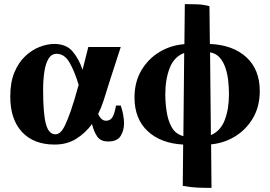

<svg xmlns="http://www.w3.org/2000/svg" viewBox="-20 -689 1315 935"><path d="M507 0Q470 0 453.5 -24Q437 -48 428 -85Q396 -41 351 -13Q306 15 246 15Q144 15 87 -46.5Q30 -108 30 -219Q30 -289 50.5 -337.5Q71 -386 104 -416.5Q137 -447 174 -461Q211 -475 244 -475Q303 -475 334 -438Q365 -401 382 -349Q395 -399 410 -460H568Q538 -369 515.5 -298Q493 -227 485 -201Q474 -166 458 -134Q473 -101 496 -101Q516 -101 526.5 -116.5Q537 -132 545 -175H568Q576 -152 580 -129Q584 -106 584 -88Q584 -54 567.5 -27Q551 0 507 0ZM190 -250Q190 -136 203.5 -85.5Q217 -35 250 -35Q261 -35 272.5 -44Q284 -53 296.5 -78.5Q309 -104 325.5 -151.5Q342 -199 363 -276Q343 -342 318.5 -384.5Q294 -427 256 -427Q231 -427 216.5 -403.5Q202 -380 196 -340Q190 -300 190 -250Z M870 216 872 15Q762 9 698.5 -51Q635 -111 635 -214Q635 -290 668.5 -346.5Q702 -403 757 -436Q812 -469 878 -474L880 -669Q910 -669 940 -668Q970 -667 1000 -659L1002 -475Q1115 -470 1180 -410Q1245 -350 1245 -246Q1245 -171 1212.5 -115Q1180 -59 1126 -25.5Q1072 8 1008 14L1010 226Q975 226 940 224.5Q905 223 870 216ZM1095 -230Q1095 -261 1091.5 -294.5Q1088 -328 1078 -358Q1068 -388 1050 -408.5Q1032 -429 1003 -434L1007 -31Q1054 -51 1074.5 -104.5Q1095 -158 1095 -230ZM785 -230Q785 -189 791.5 -145.5Q798 -102 816.5 -69Q835 -36 873 -26L877 -431Q828 -413 806.5 -358Q785 -303 785 -230Z"/></svg>

Font: Bona Nova
Style: Bold
Weight: 700
Designer: Mateusz Machalski
Foundry: Capitalics
Version: Version 4.001; ttfautohint (v1.8.3)